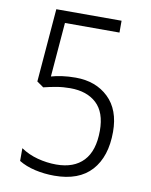

<svg xmlns="http://www.w3.org/2000/svg" viewBox="-82 -775 664 846"><g transform="rotate(10 250.0 -352.0)"><path d="M219 10Q174 10 132.5 0.5Q91 -9 60 -28V-85Q94 -62 135.5 -51Q177 -40 219 -40Q298 -40 340.5 -85Q383 -130 383 -220Q383 -302 340 -342Q297 -382 222 -382Q190 -382 161 -377Q132 -372 104 -365L74 -386L101 -714H393V-661H149L129 -418Q149 -424 177 -428Q205 -432 238 -432Q328 -432 384.5 -378Q441 -324 441 -225Q441 -114 385 -52Q329 10 219 10Z"/></g></svg>

Font: Noto Sans Gurmukhi SemiCondensed Light
Style: Regular
Weight: 300
Width: 4
Designer: Jelle Bosma - Monotype Design Team
Foundry: Monotype Imaging Inc.
Version: Version 2.004; ttfautohint (v1.8.4.7-5d5b)